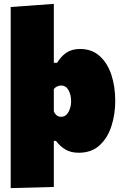

<svg xmlns="http://www.w3.org/2000/svg" viewBox="-20 -770 633 988"><path d="M35 198V-734L257 -750V-447H274Q293.5 -479.5 321.5 -498.8Q349.5 -518 392 -518Q452 -518 492.2 -482.2Q532.5 -446.5 552.8 -386Q573 -325.5 573 -251Q573 -181.5 553.2 -120.5Q533.5 -59.5 492 -21.8Q450.5 16 385 16Q344.5 16 316.5 -0.8Q288.5 -17.5 268 -45H257V192ZM294 -169Q319 -169 332.5 -194Q346 -219 346 -249Q346 -281.5 332.8 -305.8Q319.5 -330 294 -330Q283 -330 273 -324.8Q263 -319.5 257 -312V-197Q261 -186 270.5 -177.5Q280 -169 294 -169Z"/></svg>

Font: Commissioner Black
Style: Regular
Weight: 900
Designer: Kostas Bartsokas
Foundry: Kostas Bartsokas
Version: Version 1.000; ttfautohint (v1.8.3)